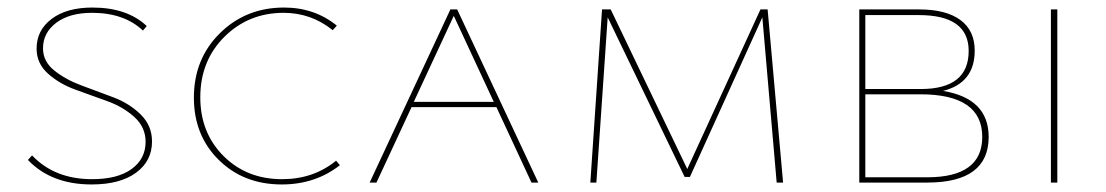

<svg xmlns="http://www.w3.org/2000/svg" viewBox="-20 -484 2931 509"><path d="M366 -108Q366 -147 336 -174Q306 -201 264 -216Q222 -231 179.5 -246.5Q137 -262 107 -289Q77 -316 77 -355Q77 -404 117 -434Q157 -464 225 -464Q317 -464 369 -415L359 -403Q309 -450 224 -450Q164 -450 129 -423.5Q94 -397 94 -356Q94 -321 124 -297Q154 -273 196 -257.5Q238 -242 280.5 -226Q323 -210 353 -180.5Q383 -151 383 -109Q383 -57 340.5 -26Q298 5 223 5Q116 5 54 -60L65 -72Q125 -9 224 -9Q292 -9 329 -36Q366 -63 366 -108Z M727 5Q626 5 560 -60Q494 -125 494 -225Q494 -328 563 -396Q632 -464 733 -464Q814 -464 873 -416L862 -404Q805 -450 732 -450Q639 -450 575 -386.5Q511 -323 511 -226Q511 -132 572.5 -70.5Q634 -9 728 -9Q811 -9 871 -58L881 -46Q816 5 727 5Z M1389 0 1296 -200H1071L978 0H960L1174 -459H1192L1407 0ZM1077 -214H1289L1183 -442Z M2056 0H2039L2001 -438L1809 -15H1795L1591 -438L1561 0H1545L1576 -459H1599L1802 -36L1996 -459H2015Z M2480 -243Q2601 -223 2601 -121Q2601 0 2438 0H2258V-459H2417Q2488 -459 2526 -431Q2564 -403 2564 -350Q2564 -264 2480 -243ZM2416 -444H2274V-248H2421Q2548 -248 2548 -349Q2548 -444 2416 -444ZM2438 -14Q2584 -14 2584 -121Q2584 -234 2420 -234H2274V-14Z M2766 0V-459H2783V0Z"/></svg>

Font: EauTestSC Thin
Style: Regular
Weight: 250
Designer: Christian Thalmann (Catharsis Fonts)
Version: Version 0.001;PS 000.001;hotconv 1.0.88;makeotf.lib2.5.64775